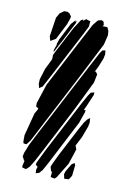

<svg xmlns="http://www.w3.org/2000/svg" viewBox="-105 -606 527 772"><g transform="rotate(15 158.5 -220.0)"><path d="M254 -460 197 -319 104 -95 81 -39 68 -9 57 8H49L44 7L42 -1L40 -25L56 -119L66 -142L64 -144L55 -149L54 -163L73 -244L165 -465L190 -524L202 -542L207 -548L221 -552L229 -548L233 -536L230 -526L233 -530L249 -531L257 -518L260 -500ZM90 -501 62 -432 42 -418 35 -436 40 -514 49 -534 58 -542 65 -548 79 -549 88 -545 97 -534 96 -525ZM164 -481 80 -280 60 -233 47 -223 46 -228 42 -239 41 -258 51 -304 68 -348V-356L67 -366L74 -384L119 -492L139 -530L148 -536V-528L149 -531L159 -540L167 -538L177 -536V-525V-514ZM107 -475 92 -438 81 -413 70 -386 67 -379 65 -386 70 -406 73 -412 69 -410 71 -416 75 -433 104 -505 119 -525V-518L124 -524L123 -514ZM255 -302 206 -175 126 19 106 66 93 92 81 105 73 104 64 102V94L67 73L65 75L61 68L55 59L57 43L68 7L90 -47L217 -352L247 -423L254 -435L261 -437L266 -439L267 -434L269 -423L267 -405L256 -369L246 -344L250 -347L259 -337L258 -329ZM239 -130 160 62 147 91 136 106 123 111 121 97 124 83 123 84 114 77 116 67 140 5 229 -209 245 -245 253 -259 267 -264V-253L251 -204L244 -185L251 -186V-177ZM241 40 209 104 202 112 191 111 185 110V105V88L186 86L181 89L179 83L174 70L178 57L193 17L244 -106L257 -135L267 -151L277 -160L278 -155L280 -141L278 -124L265 -77L249 -38L256 -24ZM267 83 258 100 245 102 240 103 238 98 234 85 237 72 253 39 263 31 268 38Z"/></g></svg>

Font: Rubik Marker Hatch
Style: Regular
Weight: 400
Designer: Hubert and Fischer, NaN
Foundry: Hubert & Fischer, NaN
Version: Version 2.200